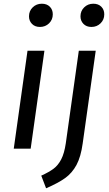

<svg xmlns="http://www.w3.org/2000/svg" viewBox="-20 -800 589 1033"><path d="M145 0H54L128 -527H219ZM136 -712Q136 -741 156 -760.5Q176 -780 205 -780Q232 -780 248 -764Q264 -748 264 -723Q264 -694 244 -674.5Q224 -655 195 -655Q168 -655 152 -671.5Q136 -688 136 -712ZM202 145Q244 126 268.5 107.5Q293 89 309.5 57Q326 25 334 -29L404 -527H495L425 -29Q415 44 391.5 87.5Q368 131 330.5 158Q293 185 228 213ZM413 -712Q413 -741 433 -760.5Q453 -780 482 -780Q509 -780 525 -764Q541 -748 541 -723Q541 -694 521 -674.5Q501 -655 472 -655Q445 -655 429 -671.5Q413 -688 413 -712Z"/></svg>

Font: FiraGO
Style: Italic
Weight: 400
Italic angle: -8°
Designer: bBox Type GmbH
Foundry: bBox Type GmbH
Version: Version 1.001